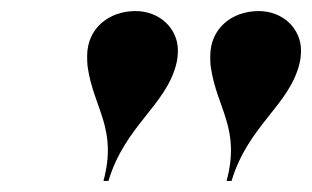

<svg xmlns="http://www.w3.org/2000/svg" viewBox="-20 -780 564 347"><path d="M521 -664C523 -671 524 -680.5 524 -689C524 -728 491.5 -760 447.5 -760C398.5 -760 360 -728 360 -679C360 -673 360 -665.5 361 -658.5C372 -583.5 415 -548 389.5 -453H398.5C428.5 -553 502 -589 521 -664ZM298.5 -664C300.5 -671 301.5 -680.5 301.5 -689C301.5 -728 269 -760 225 -760C176 -760 137.5 -728 137.5 -679C137.5 -673 137.5 -665.5 138.5 -658.5C149.5 -583.5 192.5 -548 167 -453H176C206 -553 279.5 -589 298.5 -664Z"/></svg>

Font: Bodoni* 24pt
Style: Bold Italic
Weight: 700
Italic angle: -13°
Version: Version 2.3